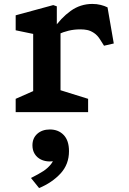

<svg xmlns="http://www.w3.org/2000/svg" viewBox="-20 -576 660 986"><path d="M60.5 -68.5 183.6 -122.8 150.4 -66.2V-434.6L182.8 -395.1L60.5 -420.5V-497.4L253.5 -549.9L271.8 -543.5V-441.9L290.8 -434.9V-66.7L258.2 -122.8L432.5 -68.5V0H60.5ZM392.9 -425.2Q359.6 -425.2 331.8 -418.2Q303.9 -411.2 283.5 -401.8Q263 -392.4 236.8 -377.8L253 -425.3Q292.8 -483.9 342.7 -519.8Q392.6 -555.8 454.3 -555.8Q477.2 -555.8 497 -550.8Q516.8 -545.9 532.2 -538.2L564.3 -352.7L514.2 -341.2L494.8 -371.9Q480.5 -395.2 462.4 -406.9Q444.2 -418.7 428 -421.9Q411.8 -425.2 392.9 -425.2ZM261.4 215.4 284.4 240.9Q263.2 253.1 235.7 253.1Q210.2 253.1 190 243.1Q169.8 233.1 158.2 214.4Q146.6 195.8 146.6 170.6Q146.6 133.2 171.6 111Q196.7 88.9 236.2 88.9Q279.9 88.9 307.1 117.3Q334.3 145.8 334.3 200.2Q334.3 267.9 291 314.9Q247.8 361.8 180.8 389.8L139.1 338Q178.8 318.1 202.5 302.7Q226.3 287.2 243 265.6Q259.7 244 261.4 215.4Z"/></svg>

Font: Monaspace Xenon Var ExtraLight
Style: Regular
Weight: 200
Designer: Riley Cran and the Lettermatic Team
Version: Version 1.200 (Monaspace Xenon Var)